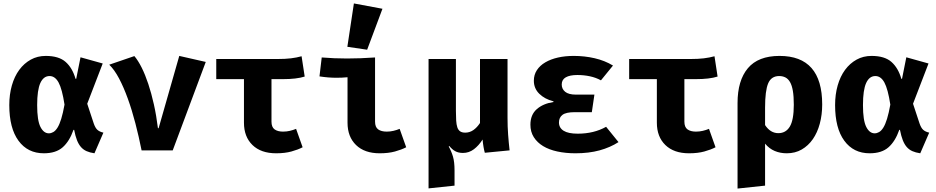

<svg xmlns="http://www.w3.org/2000/svg" viewBox="-20 -874 5440 1116"><path d="M529 17Q502 13 483 4.5Q464 -4 450.5 -19.5Q437 -35 427.5 -59Q418 -83 411 -119H407Q384 -53 344.5 -18Q305 17 235 17Q141 17 87.5 -56Q34 -129 34 -263Q34 -325 49 -377.5Q64 -430 92 -468Q120 -506 159 -527.5Q198 -549 246 -549Q322 -549 361.5 -514Q401 -479 419 -416H423L448 -541L577 -505L487 -271L525 -156Q534 -130 546.5 -119Q559 -108 581 -103ZM264 -99Q277 -99 290 -106.5Q303 -114 314.5 -132.5Q326 -151 336 -183.5Q346 -216 355 -266Q341 -357 320.5 -394.5Q300 -432 268 -432Q233 -432 214.5 -391.5Q196 -351 196 -263Q196 -174 215 -136.5Q234 -99 264 -99Z M803 0Q787 -80 767 -157Q747 -234 723 -300.5Q699 -367 672 -418Q645 -469 615 -498L761 -548Q783 -522 803.5 -481Q824 -440 842 -386Q860 -332 874.5 -267Q889 -202 898 -129H902L1022 -549L1176 -514L984 0Z M1398 -414H1237V-531H1593Q1638 -531 1671 -535Q1704 -539 1733 -547L1751 -429Q1704 -414 1624 -414H1558V-167Q1558 -135 1576 -122Q1594 -109 1625 -109Q1646 -109 1665 -113.5Q1684 -118 1701 -125L1739 -18Q1712 -4 1674 6.5Q1636 17 1585 17Q1497 17 1447.5 -31Q1398 -79 1398 -161Z M2000 -425Q1968 -422 1936 -422Q1912 -422 1887.5 -424Q1863 -426 1837 -430L1850 -540Q1923 -534 1997 -534Q2074 -534 2160 -540V-167Q2160 -135 2178 -122Q2196 -109 2228 -109Q2248 -109 2267 -113.5Q2286 -118 2303 -125L2341 -18Q2314 -4 2276 6.5Q2238 17 2187 17Q2099 17 2049.5 -31Q2000 -79 2000 -161ZM1999 -602 2037 -854 2203 -823 2114 -585Z M2930 -531V-189Q2930 -138 2933.5 -91Q2937 -44 2942 0L2798 14Q2794 0 2790.5 -20Q2787 -40 2785 -63Q2763 -28 2734.5 -6.5Q2706 15 2671 15Q2645 15 2626.5 5Q2608 -5 2592 -25L2588 -23Q2604 6 2613 36.5Q2622 67 2622 117V205L2471 221V-531H2630V-229Q2630 -197 2631.5 -173.5Q2633 -150 2638 -134.5Q2643 -119 2654 -111Q2665 -103 2684 -103Q2710 -103 2731.5 -118Q2753 -133 2770 -159V-531Z M3420 -222H3321Q3270 -222 3249.5 -206.5Q3229 -191 3229 -162Q3229 -131 3256 -114Q3283 -97 3338 -97Q3432 -97 3503 -137L3575 -48Q3527 -17 3465 0Q3403 17 3325 17Q3268 17 3219.5 6.5Q3171 -4 3136.5 -25Q3102 -46 3082.5 -77Q3063 -108 3063 -149Q3063 -207 3100 -239.5Q3137 -272 3197 -281V-285Q3146 -298 3114.5 -329Q3083 -360 3083 -405Q3083 -439 3100.5 -466Q3118 -493 3149.5 -511.5Q3181 -530 3223 -539.5Q3265 -549 3315 -549Q3378 -549 3436.5 -535.5Q3495 -522 3543 -493L3473 -407Q3444 -423 3409 -430.5Q3374 -438 3336 -438Q3292 -438 3268.5 -424.5Q3245 -411 3245 -383Q3245 -357 3265 -340.5Q3285 -324 3328 -324H3435Z M3798 -414H3637V-531H3993Q4038 -531 4071 -535Q4104 -539 4133 -547L4151 -429Q4104 -414 4024 -414H3958V-167Q3958 -135 3976 -122Q3994 -109 4025 -109Q4046 -109 4065 -113.5Q4084 -118 4101 -125L4139 -18Q4112 -4 4074 6.5Q4036 17 3985 17Q3897 17 3847.5 -31Q3798 -79 3798 -161Z M4267 -275Q4267 -406 4327 -477.5Q4387 -549 4511 -549Q4759 -549 4759 -267Q4759 -207 4745 -155Q4731 -103 4704.5 -65Q4678 -27 4640 -5Q4602 17 4553 17Q4515 17 4483 3.5Q4451 -10 4427 -39V205L4267 222ZM4504 -100Q4548 -100 4571 -138.5Q4594 -177 4594 -265Q4594 -314 4588.5 -346Q4583 -378 4572 -397Q4561 -416 4545 -424Q4529 -432 4509 -432Q4463 -432 4445 -389.5Q4427 -347 4427 -248V-147Q4458 -100 4504 -100Z M5329 17Q5302 13 5283 4.5Q5264 -4 5250.5 -19.5Q5237 -35 5227.5 -59Q5218 -83 5211 -119H5207Q5184 -53 5144.5 -18Q5105 17 5035 17Q4941 17 4887.5 -56Q4834 -129 4834 -263Q4834 -325 4849 -377.5Q4864 -430 4892 -468Q4920 -506 4959 -527.5Q4998 -549 5046 -549Q5122 -549 5161.5 -514Q5201 -479 5219 -416H5223L5248 -541L5377 -505L5287 -271L5325 -156Q5334 -130 5346.5 -119Q5359 -108 5381 -103ZM5064 -99Q5077 -99 5090 -106.5Q5103 -114 5114.5 -132.5Q5126 -151 5136 -183.5Q5146 -216 5155 -266Q5141 -357 5120.5 -394.5Q5100 -432 5068 -432Q5033 -432 5014.5 -391.5Q4996 -351 4996 -263Q4996 -174 5015 -136.5Q5034 -99 5064 -99Z"/></svg>

Font: Qzxlaeiskcpccdgjqmyffctclhy
Style: Regular
Weight: 700
Monospace: yes
Designer: Carrois Corporate & Edenspiekermann
Foundry: Carrois Corporate GbR & Edenspiekermann AG
Version: Version 2.001